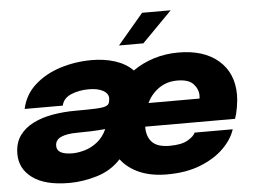

<svg xmlns="http://www.w3.org/2000/svg" viewBox="-52 -804 1165 883"><g transform="rotate(-5 530.0 -363.0)"><path d="M233.5 13Q122.5 13 64.5 -29.2Q6.5 -71.5 6.5 -140Q6.5 -190.5 30.2 -224.2Q54 -258 94.8 -278.2Q135.5 -298.5 186 -307Q236.5 -315.5 290 -315.5Q351 -315.5 384.2 -317Q417.5 -318.5 431 -324Q444.5 -329.5 447 -341.5Q449.5 -353.5 449.5 -359.5Q449.5 -381.5 425 -395Q400.5 -408.5 360 -408.5Q313.5 -408.5 277.2 -393Q241 -377.5 234 -344H58Q72 -409.5 120.8 -453.2Q169.5 -497 239 -519Q308.5 -541 385 -541Q443 -541 492.5 -525Q542 -509 573.5 -476.5Q617.5 -507.5 671 -524.2Q724.5 -541 784.5 -541Q902 -541 969.2 -482.8Q1036.5 -424.5 1036.5 -324Q1036.5 -299.5 1031 -267.2Q1025.5 -235 1018 -214.5H603V-212Q603 -168 627.2 -142.5Q651.5 -117 708 -117Q763.5 -117 792.2 -134.2Q821 -151.5 827 -167.5H1003Q988.5 -122 947 -80.8Q905.5 -39.5 839.2 -13.2Q773 13 684.5 13Q611.5 13 557.8 -10.2Q504 -33.5 472.5 -75.5Q427.5 -26.5 362 -6.8Q296.5 13 233.5 13ZM627.5 -321.5H863.5Q864.5 -329 864.5 -335Q864.5 -365 842.5 -389Q820.5 -413 768.5 -413Q719.5 -413 683.2 -387.5Q647 -362 627.5 -321.5ZM260 -121.5Q285 -121.5 315.8 -130.2Q346.5 -139 374.2 -160.5Q402 -182 419 -219.5Q386 -216.5 352.8 -215.2Q319.5 -214 291 -214Q241.5 -214 214.5 -201.8Q187.5 -189.5 187.5 -162Q187.5 -121.5 260 -121.5ZM515.5 -597 634.5 -737.5H766.5L628 -597Z"/></g></svg>

Font: Epilogue ExtraBold
Style: Italic
Weight: 800
Italic angle: -12°
Designer: Tyler Finck
Foundry: Etcetera Type Co
Version: Version 2.111; ttfautohint (v1.8.3)